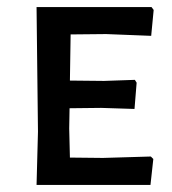

<svg xmlns="http://www.w3.org/2000/svg" viewBox="-20 -521 484 541"><path d="M270 -76 405 -80 412 -73 404 0H83L87 -150L83 -501H407L413 -493L406 -420L279 -425L179 -424L177 -294L273 -293L360 -296L365 -288L359 -214L265 -217L176 -216L175 -159L177 -77Z"/></svg>

Font: Alegreya Sans SC Medium
Style: Regular
Weight: 500
Designer: Juan Pablo del Peral
Foundry: Huerta Tipografica
Version: Version 2.001;PS 002.001;hotconv 1.0.88;makeotf.lib2.5.64775